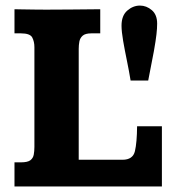

<svg xmlns="http://www.w3.org/2000/svg" viewBox="-20 -672 621 692"><path d="M32.2 0V-86.9H55.2Q79.1 -86.9 89.1 -94.2Q99.1 -101.6 101.6 -114.3Q104 -127 104 -142.6V-482.9Q104 -487.3 104 -492.2Q104 -497.1 104 -502Q104 -522 96.2 -536.9Q88.4 -551.8 55.2 -551.8H32.2V-638.7Q37.1 -638.7 58.8 -638.2Q80.6 -637.7 105.7 -637.5Q130.9 -637.2 146 -637.2Q192.9 -637.2 237.8 -637.7Q282.7 -638.2 341.3 -638.7V-551.8H309.6Q287.6 -551.8 278.1 -543.5Q268.6 -535.2 266.1 -522.5Q263.7 -509.8 263.7 -496.1V-96.2H421.4Q459 -96.2 466.3 -127.2Q473.6 -158.2 474.1 -216.8H563.5V0ZM450.7 -381.8Q445.3 -415 437.5 -452.9Q429.7 -490.7 423.8 -524.7Q418 -558.6 418 -579.6Q418 -615.7 438.7 -633.8Q459.5 -651.9 484.4 -651.9Q507.8 -651.9 527.1 -635.5Q546.4 -619.1 546.4 -586.9Q546.4 -569.8 543.9 -548.1Q541.5 -526.4 534.7 -488Q527.8 -449.7 514.2 -381.8Z"/></svg>

Font: Kameron
Style: Regular
Weight: 400
Designer: Vernon Adams
Foundry: Vernon Adams
Version: Version 1.100